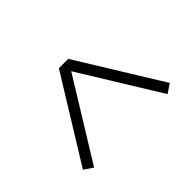

<svg xmlns="http://www.w3.org/2000/svg" viewBox="-132 -732 813 813"><g transform="rotate(45 275.0 -325.0)"><path d="M456 -65 80 -297V-353L456 -585L483 -545L126 -325L483 -105Z"/></g></svg>

Font: Lode Dark Term
Style: Regular
Weight: 400
Monospace: yes
Designer: Belleve Invis
Foundry: Belleve Invis
Version: Version 29.2.0